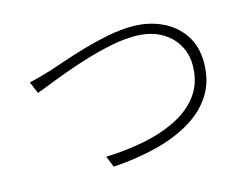

<svg xmlns="http://www.w3.org/2000/svg" viewBox="-87 -779 1173 899"><g transform="rotate(-15 500.0 -330.0)"><path d="M84 -506.8Q110.8 -512.2 134.3 -519Q157.7 -525.9 187 -534.2Q220.2 -544.9 270.3 -562Q320.3 -579.1 379.2 -595.9Q438 -612.8 498.5 -624.5Q559.1 -636.2 613.8 -636.2Q692.4 -636.2 756.3 -606.7Q820.3 -577.1 858.2 -521.5Q896 -465.8 896 -387.2Q896 -294.4 852.8 -228.5Q809.6 -162.6 734.6 -119.6Q659.7 -76.7 563.7 -53.7Q467.8 -30.8 361.8 -23.9L339.8 -78.1Q436 -81.1 525.9 -98.9Q615.7 -116.7 687 -152.8Q758.3 -189 800 -246.8Q841.8 -304.7 841.8 -388.2Q841.8 -443.4 814.7 -489Q787.6 -534.7 736.3 -561.8Q685.1 -588.9 612.8 -588.9Q561 -588.9 500.5 -576.9Q439.9 -564.9 379.2 -546.6Q318.4 -528.3 264.2 -508.5Q210 -488.8 169.2 -472.4Q128.4 -456.1 108.9 -449.2Z"/></g></svg>

Font: Source Han Sans CN Light
Style: Regular
Weight: 300
Designer: Ryoko NISHIZUKA  (kana, bopomofo & ideographs); Paul D. Hunt (Latin, Greek & Cyrillic); Sandoll Communications , Soo-you
Foundry: Adobe
Version: Version 2.000;hotconv 1.0.107;makeotfexe 2.5.65593